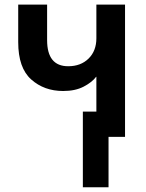

<svg xmlns="http://www.w3.org/2000/svg" viewBox="-20 -583 620 818"><path d="M333 -107.4H442.4V214.8H333ZM57.6 -403.3V-563.5H180.7V-412.1Q180.7 -300.8 270.5 -300.8Q324.2 -300.8 357.4 -333.5Q390.6 -366.2 390.6 -419.9V-563.5H512.7V0H390.6V-255.9H389.6Q372.1 -232.4 336.4 -213.9Q300.8 -195.3 249 -195.3Q168 -195.3 112.8 -244.6Q57.6 -293.9 57.6 -403.3Z"/></svg>

Font: Gothic A1
Style: Bold
Weight: 700
Version: Version 2.50